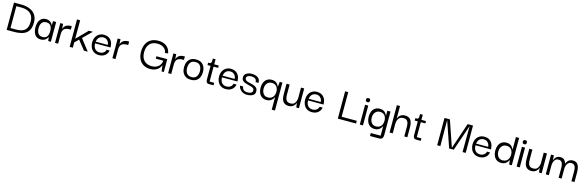

<svg xmlns="http://www.w3.org/2000/svg" viewBox="81 -2112 11643 3820"><g transform="rotate(15 5902.0 -202.5)"><path d="M131 -55V-506H230Q308 -506 365.5 -482Q423 -458 454.5 -408.5Q486 -359 486 -282Q486 -212 468 -167.5Q450 -123 416.5 -98Q383 -73 335.5 -64Q288 -55 230 -55Q219 -55 196.5 -55Q174 -55 131 -55ZM554 -282Q554 -376 512 -438Q470 -500 394 -531.5Q318 -563 216 -563Q202 -563 168.5 -563Q135 -563 67 -563V0Q131 0 165.5 0Q200 0 216 0Q318 0 394 -24Q470 -48 512 -109.5Q554 -171 554 -282Z M769 9Q713 9 677 -18.5Q641 -46 623.5 -93Q606 -140 606 -200Q606 -262 624 -309Q642 -356 678.5 -383.5Q715 -411 769 -411Q801 -411 824.5 -402.5Q848 -394 865 -380Q882 -366 893.5 -350.5Q905 -335 911 -321H912V-407H978V0H923L913 -79H911Q904 -64 893 -48.5Q882 -33 864.5 -20Q847 -7 823.5 1Q800 9 769 9ZM794 -48Q836 -48 861.5 -66.5Q887 -85 899 -119Q911 -153 911 -199Q911 -248 898.5 -282Q886 -316 860 -333.5Q834 -351 794 -351Q750 -351 722.5 -331Q695 -311 683 -277Q671 -243 671 -200Q671 -156 683.5 -121.5Q696 -87 723.5 -67.5Q751 -48 794 -48Z M1063 0V-407H1121L1128 -290L1127 -202V0ZM1127 -190 1124 -279Q1126 -302 1136 -325Q1146 -348 1164.5 -366.5Q1183 -385 1212 -396Q1241 -407 1280 -407H1299V-336H1279Q1231 -336 1201 -325.5Q1171 -315 1155 -295.5Q1139 -276 1133 -249Q1127 -222 1127 -190Z M1430 1H1365V-563H1430ZM1537 -257 1738 1H1659L1490 -212ZM1425 -103V-178L1652 -408H1734Z M1969 10Q1902 10 1858.5 -20.5Q1815 -51 1794.5 -99.5Q1774 -148 1774 -200Q1774 -257 1796.5 -304.5Q1819 -352 1862.5 -380Q1906 -408 1967 -408Q2020 -408 2060.5 -385.5Q2101 -363 2125.5 -321Q2150 -279 2153 -222Q2154 -218 2154 -210.5Q2154 -203 2154 -197H1836Q1836 -126 1870.5 -85.5Q1905 -45 1968 -45Q2015 -45 2048.5 -69Q2082 -93 2090 -134H2153Q2146 -93 2122 -60Q2098 -27 2059 -8.5Q2020 10 1969 10ZM1838 -232H2088Q2088 -248 2081.5 -268.5Q2075 -289 2061 -308.5Q2047 -328 2024 -341Q2001 -354 1966 -354Q1935 -354 1912 -343.5Q1889 -333 1873.5 -315.5Q1858 -298 1849.5 -276Q1841 -254 1838 -232Z M2245 0V-407H2303L2310 -290L2309 -202V0ZM2309 -190 2306 -279Q2308 -302 2318 -325Q2328 -348 2346.5 -366.5Q2365 -385 2394 -396Q2423 -407 2462 -407H2481V-336H2461Q2413 -336 2383 -325.5Q2353 -315 2337 -295.5Q2321 -276 2315 -249Q2309 -222 2309 -190Z M3027 13Q2946 13 2886 -21.5Q2826 -56 2793.5 -121Q2761 -186 2761 -279Q2762 -372 2796.5 -438Q2831 -504 2893 -538.5Q2955 -573 3038 -573Q3145 -573 3209.5 -523.5Q3274 -474 3292 -379L3230 -372Q3220 -422 3193 -452.5Q3166 -483 3127 -498Q3088 -513 3038 -513Q2932 -513 2877.5 -450.5Q2823 -388 2823 -282Q2823 -171 2880.5 -110Q2938 -49 3041 -49Q3094 -49 3135.5 -67.5Q3177 -86 3203.5 -123Q3230 -160 3236 -215H3081V-265H3304V0H3258L3243 -124H3241Q3235 -104 3219.5 -80Q3204 -56 3178 -35Q3152 -14 3114.5 -0.5Q3077 13 3027 13Z M3393 0V-407H3451L3458 -290L3457 -202V0ZM3457 -190 3454 -279Q3456 -302 3466 -325Q3476 -348 3494.5 -366.5Q3513 -385 3542 -396Q3571 -407 3610 -407H3629V-336H3609Q3561 -336 3531 -325.5Q3501 -315 3485 -295.5Q3469 -276 3463 -249Q3457 -222 3457 -190Z M3862 10Q3797 10 3753.5 -17Q3710 -44 3688.5 -91Q3667 -138 3667 -198Q3667 -259 3688.5 -306.5Q3710 -354 3753.5 -381Q3797 -408 3862 -408Q3957 -408 4007 -350.5Q4057 -293 4057 -198Q4057 -139 4036 -92Q4015 -45 3972 -17.5Q3929 10 3862 10ZM3862 -46Q3915 -46 3943 -69Q3971 -92 3982.5 -127.5Q3994 -163 3994 -200Q3994 -237 3982.5 -273Q3971 -309 3943 -332Q3915 -355 3862 -355Q3811 -355 3781.5 -332Q3752 -309 3741 -273Q3730 -237 3730 -200Q3730 -163 3741 -127.5Q3752 -92 3781.5 -69Q3811 -46 3862 -46Z M4237 0Q4201 0 4186 -20Q4171 -40 4171 -75V-368H4233V-52H4328V0ZM4107 -359V-407Q4131 -407 4145.5 -409.5Q4160 -412 4167 -421.5Q4174 -431 4176 -453Q4178 -475 4178 -512H4233V-407H4327V-359Z M4583 10Q4516 10 4472.5 -20.5Q4429 -51 4408.5 -99.5Q4388 -148 4388 -200Q4388 -257 4410.5 -304.5Q4433 -352 4476.5 -380Q4520 -408 4581 -408Q4634 -408 4674.5 -385.5Q4715 -363 4739.5 -321Q4764 -279 4767 -222Q4768 -218 4768 -210.5Q4768 -203 4768 -197H4450Q4450 -126 4484.5 -85.5Q4519 -45 4582 -45Q4629 -45 4662.5 -69Q4696 -93 4704 -134H4767Q4760 -93 4736 -60Q4712 -27 4673 -8.5Q4634 10 4583 10ZM4452 -232H4702Q4702 -248 4695.5 -268.5Q4689 -289 4675 -308.5Q4661 -328 4638 -341Q4615 -354 4580 -354Q4549 -354 4526 -343.5Q4503 -333 4487.5 -315.5Q4472 -298 4463.5 -276Q4455 -254 4452 -232Z M5015 10Q4981 10 4953 0.5Q4925 -9 4904.5 -25Q4884 -41 4869.5 -59.5Q4855 -78 4848 -97Q4841 -116 4841 -131H4903Q4903 -130 4905 -116Q4907 -102 4917 -84Q4927 -66 4950 -52.5Q4973 -39 5015 -39Q5045 -39 5069 -46Q5093 -53 5106.5 -68Q5120 -83 5119 -105Q5119 -134 5099.5 -149.5Q5080 -165 5049 -173.5Q5018 -182 4984 -190Q4950 -198 4919 -210.5Q4888 -223 4869 -246Q4850 -269 4851 -310Q4852 -360 4896.5 -389.5Q4941 -419 5011 -419Q5040 -419 5070.5 -412Q5101 -405 5126.5 -389.5Q5152 -374 5167 -346.5Q5182 -319 5180 -278H5120Q5121 -306 5110.5 -323.5Q5100 -341 5082.5 -350.5Q5065 -360 5045.5 -363.5Q5026 -367 5009 -367Q4966 -367 4938.5 -351Q4911 -335 4911 -306Q4911 -279 4930.5 -264Q4950 -249 4980.5 -240.5Q5011 -232 5045.5 -224.5Q5080 -217 5111 -204Q5142 -191 5161.5 -167Q5181 -143 5181 -101Q5181 -62 5159.5 -37.5Q5138 -13 5100.5 -1.5Q5063 10 5015 10Z M5422 10Q5364 10 5324 -17Q5284 -44 5264 -91Q5244 -138 5244 -197Q5244 -258 5264.5 -305.5Q5285 -353 5325 -380Q5365 -407 5423 -407Q5464 -407 5491.5 -393.5Q5519 -380 5535.5 -361Q5552 -342 5559.5 -326Q5567 -310 5569 -305H5571L5583 -407H5638V168H5572V-90H5570Q5568 -85 5559.5 -69Q5551 -53 5533.5 -35Q5516 -17 5489 -3.5Q5462 10 5422 10ZM5436 -47Q5476 -47 5506 -65Q5536 -83 5553 -117.5Q5570 -152 5570 -198Q5570 -244 5554 -278Q5538 -312 5509.5 -330Q5481 -348 5441 -348Q5394 -348 5364 -326.5Q5334 -305 5320.5 -271Q5307 -237 5307 -198Q5307 -160 5319.5 -125.5Q5332 -91 5360.5 -69Q5389 -47 5436 -47Z M5877 10Q5838 10 5810.5 -2Q5783 -14 5765.5 -34.5Q5748 -55 5739 -81.5Q5730 -108 5726.5 -137.5Q5723 -167 5723 -197V-407H5787V-196Q5787 -156 5795.5 -122Q5804 -88 5828 -68Q5852 -48 5899 -48Q5944 -48 5969.5 -69Q5995 -90 6007 -122.5Q6019 -155 6021 -191V-407H6087V0H6032L6021 -91H6019Q6015 -78 6005.5 -61Q5996 -44 5979 -28Q5962 -12 5936.5 -1Q5911 10 5877 10Z M6356 10Q6289 10 6245.5 -20.5Q6202 -51 6181.5 -99.5Q6161 -148 6161 -200Q6161 -257 6183.5 -304.5Q6206 -352 6249.5 -380Q6293 -408 6354 -408Q6407 -408 6447.5 -385.5Q6488 -363 6512.5 -321Q6537 -279 6540 -222Q6541 -218 6541 -210.5Q6541 -203 6541 -197H6223Q6223 -126 6257.5 -85.5Q6292 -45 6355 -45Q6402 -45 6435.5 -69Q6469 -93 6477 -134H6540Q6533 -93 6509 -60Q6485 -27 6446 -8.5Q6407 10 6356 10ZM6225 -232H6475Q6475 -248 6468.5 -268.5Q6462 -289 6448 -308.5Q6434 -328 6411 -341Q6388 -354 6353 -354Q6322 -354 6299 -343.5Q6276 -333 6260.5 -315.5Q6245 -298 6236.5 -276Q6228 -254 6225 -232Z M6888 -10V-563H6952V-10ZM6888 0V-56H7264V0Z M7341 0V-407H7406V0ZM7374 -468Q7349 -468 7340 -481Q7331 -494 7331 -511Q7331 -527 7340 -539.5Q7349 -552 7374 -552Q7399 -552 7407 -539.5Q7415 -527 7415 -511Q7415 -494 7407 -481Q7399 -468 7374 -468Z M7596 168V107H7799V-90H7797Q7795 -85 7786.5 -69Q7778 -53 7760.5 -35Q7743 -17 7715.5 -3.5Q7688 10 7649 10Q7590 10 7550.5 -17.5Q7511 -45 7491 -92Q7471 -139 7471 -198Q7471 -259 7491 -306.5Q7511 -354 7551 -380.5Q7591 -407 7650 -407Q7690 -407 7718 -393.5Q7746 -380 7762.5 -361Q7779 -342 7787 -326Q7795 -310 7797 -305H7799V-407H7865V70Q7865 102 7857.5 124Q7850 146 7831.5 157Q7813 168 7782 168ZM7663 -47Q7703 -47 7733.5 -65Q7764 -83 7780.5 -117.5Q7797 -152 7797 -198Q7797 -244 7781.5 -278Q7766 -312 7737 -330Q7708 -348 7669 -348Q7622 -348 7592 -326.5Q7562 -305 7548 -271Q7534 -237 7534 -198Q7534 -160 7546.5 -125.5Q7559 -91 7587.5 -69Q7616 -47 7663 -47Z M7954 0V-563H8019V-306H8021Q8023 -311 8030.5 -327.5Q8038 -344 8054 -362Q8070 -380 8097 -393.5Q8124 -407 8165 -407Q8207 -407 8235 -394.5Q8263 -382 8280 -360Q8297 -338 8305.5 -310.5Q8314 -283 8317 -255Q8320 -227 8320 -201V0H8257V-201Q8257 -245 8247.5 -278.5Q8238 -312 8214.5 -330.5Q8191 -349 8147 -349Q8101 -349 8073 -327.5Q8045 -306 8032 -270.5Q8019 -235 8019 -193V0Z M8505 0Q8469 0 8454 -20Q8439 -40 8439 -75V-368H8501V-52H8596V0ZM8375 -359V-407Q8399 -407 8413.5 -409.5Q8428 -412 8435 -421.5Q8442 -431 8444 -453Q8446 -475 8446 -512H8501V-407H8595V-359Z M8935 0V-563H9046L9229 -29H9231L9411 -563H9522V0H9457L9460 -530H9458L9276 0H9181L8999 -530H8997L9000 0Z M9804 10Q9737 10 9693.5 -20.5Q9650 -51 9629.5 -99.5Q9609 -148 9609 -200Q9609 -257 9631.5 -304.5Q9654 -352 9697.5 -380Q9741 -408 9802 -408Q9855 -408 9895.5 -385.5Q9936 -363 9960.5 -321Q9985 -279 9988 -222Q9989 -218 9989 -210.5Q9989 -203 9989 -197H9671Q9671 -126 9705.5 -85.5Q9740 -45 9803 -45Q9850 -45 9883.5 -69Q9917 -93 9925 -134H9988Q9981 -93 9957 -60Q9933 -27 9894 -8.5Q9855 10 9804 10ZM9673 -232H9923Q9923 -248 9916.5 -268.5Q9910 -289 9896 -308.5Q9882 -328 9859 -341Q9836 -354 9801 -354Q9770 -354 9747 -343.5Q9724 -333 9708.5 -315.5Q9693 -298 9684.5 -276Q9676 -254 9673 -232Z M10255 10Q10197 10 10157.5 -17.5Q10118 -45 10098 -92Q10078 -139 10078 -198Q10078 -259 10098.5 -306.5Q10119 -354 10158.5 -380.5Q10198 -407 10256 -407Q10297 -407 10325 -393.5Q10353 -380 10369.5 -361Q10386 -342 10394 -326Q10402 -310 10404 -305H10406V-563H10472V0H10417L10407 -90H10405Q10403 -85 10394 -69Q10385 -53 10367.5 -35Q10350 -17 10322.5 -3.5Q10295 10 10255 10ZM10271 -47Q10311 -47 10341 -65Q10371 -83 10388 -117.5Q10405 -152 10405 -198Q10405 -244 10389 -278Q10373 -312 10344 -330Q10315 -348 10276 -348Q10229 -348 10199 -326.5Q10169 -305 10155 -271Q10141 -237 10141 -198Q10141 -160 10153.5 -125.5Q10166 -91 10195 -69Q10224 -47 10271 -47Z M10571 0V-407H10636V0ZM10604 -468Q10579 -468 10570 -481Q10561 -494 10561 -511Q10561 -527 10570 -539.5Q10579 -552 10604 -552Q10629 -552 10637 -539.5Q10645 -527 10645 -511Q10645 -494 10637 -481Q10629 -468 10604 -468Z M10877 10Q10838 10 10810.5 -2Q10783 -14 10765.5 -34.5Q10748 -55 10739 -81.5Q10730 -108 10726.5 -137.5Q10723 -167 10723 -197V-407H10787V-196Q10787 -156 10795.5 -122Q10804 -88 10828 -68Q10852 -48 10899 -48Q10944 -48 10969.5 -69Q10995 -90 11007 -122.5Q11019 -155 11021 -191V-407H11087V0H11032L11021 -91H11019Q11015 -78 11005.5 -61Q10996 -44 10979 -28Q10962 -12 10936.5 -1Q10911 10 10877 10Z M11171 0V-407H11231L11234 -306H11236Q11238 -313 11245.5 -329.5Q11253 -346 11267.5 -364Q11282 -382 11306 -394.5Q11330 -407 11367 -407Q11405 -407 11429 -392.5Q11453 -378 11466 -355Q11479 -332 11486 -306H11488Q11490 -314 11498 -330Q11506 -346 11522 -364Q11538 -382 11563.5 -394.5Q11589 -407 11626 -407Q11665 -407 11690.5 -391.5Q11716 -376 11731 -350.5Q11746 -325 11752.5 -297Q11759 -269 11761 -243Q11763 -217 11763 -201V0H11700V-201Q11700 -218 11698.5 -242.5Q11697 -267 11688.5 -291.5Q11680 -316 11661 -332.5Q11642 -349 11607 -349Q11569 -349 11544.5 -327Q11520 -305 11509 -269.5Q11498 -234 11498 -193V0H11436V-201Q11436 -218 11434 -242.5Q11432 -267 11424 -291.5Q11416 -316 11397 -332.5Q11378 -349 11343 -349Q11304 -349 11280 -327Q11256 -305 11245 -269.5Q11234 -234 11234 -193V0Z"/></g></svg>

Font: Darker Grotesque Light Medium
Style: Regular
Weight: 500
Version: Version 1.000;gftools[0.9.28]